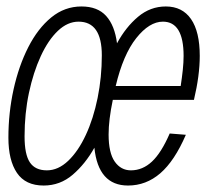

<svg xmlns="http://www.w3.org/2000/svg" viewBox="-20 -562 640 594"><path d="M115 12Q59 12 32.5 -27Q6 -66 6 -136Q6 -213 22 -285.5Q38 -358 67.5 -416Q97 -474 138.5 -508Q180 -542 232 -542Q282 -542 308.5 -512.5Q335 -483 342 -428Q369 -478 407 -510Q445 -542 493 -542Q544 -542 571 -503Q598 -464 598 -389Q598 -359 593.5 -325Q589 -291 580 -253H329Q316 -191 316 -146Q316 -89 335 -62Q354 -35 385 -35Q421 -35 450 -62Q479 -89 505 -149L555 -145Q520 -64 476 -26Q432 12 376 12Q284 12 272 -105Q244 -55 205 -21.5Q166 12 115 12ZM125 -35Q160 -35 191 -64.5Q222 -94 245.5 -144.5Q269 -195 282 -259Q295 -323 295 -391Q295 -495 223 -495Q189 -495 159 -466.5Q129 -438 106 -388Q83 -338 69.5 -274.5Q56 -211 56 -140Q56 -84 72.5 -59.5Q89 -35 125 -35ZM338 -296H539Q543 -322 545.5 -345.5Q548 -369 548 -389Q548 -495 484 -495Q442 -495 401.5 -444Q361 -393 338 -296Z"/></svg>

Font: Geist Mono ExtraLight
Style: Italic
Weight: 200
Italic angle: -12°
Monospace: yes
Designer: Basement.studio, Andrés Briganti, Mateo Zaragoza
Foundry: Basement.studio, Vercel, Andrés Briganti, Guido Ferreyra, Mateo Zaragoza
Version: Version 1.500; ttfautohint (v1.8.4.7-5d5b)